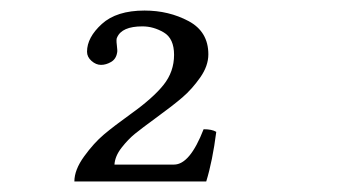

<svg xmlns="http://www.w3.org/2000/svg" viewBox="-20 -708 680 364"><path d="M145 -610Q145 -637 173 -662.5Q201 -688 254 -688Q300 -688 337.5 -668Q375 -648 375 -605Q375 -583 359.5 -561Q344 -539 326 -523.5Q308 -508 275 -484Q249 -465 236 -454.5Q223 -444 210.5 -428Q198 -412 197 -396H310Q340 -396 366 -463Q382 -463 390 -458Q383 -403 371 -364H121Q121 -386 139.5 -411.5Q158 -437 177 -453Q196 -469 228 -492Q270 -522 290 -547Q310 -572 310 -604Q310 -635 290.5 -646.5Q271 -658 250 -658Q211 -658 202 -637Q200 -634 201.5 -622.5Q203 -611 202 -608Q200 -596 190.5 -590.5Q181 -585 171.5 -585Q162 -585 153.5 -592.5Q145 -600 145 -610Z"/></svg>

Font: Linux Libertine Mono O
Style: Mono
Weight: 400
Designer: Philipp H. Poll
Foundry: Philipp H. Poll
Version: Version 5.1.7